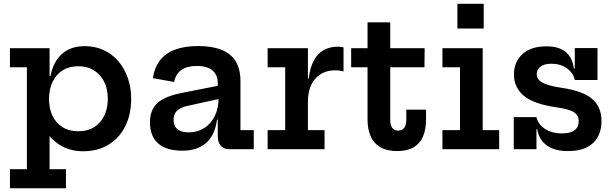

<svg xmlns="http://www.w3.org/2000/svg" viewBox="-20 -802 3302 1032"><path d="M33.5 210V107.5H124.5V-440.5H33.5V-543H246.5V-357L243.5 -288V-260.5L246.5 -195V107.5H334.5V210ZM426.5 11Q365 11 314.8 -15.2Q264.5 -41.5 228.8 -93.5Q193 -145.5 175.5 -221.5L243.5 -269.5Q243.5 -218.5 262 -179.8Q280.5 -141 315.8 -118.8Q351 -96.5 401.5 -96.5Q451 -96.5 486.2 -118.8Q521.5 -141 540.5 -180.2Q559.5 -219.5 559.5 -271.5Q559.5 -323.5 539.8 -362.8Q520 -402 484.5 -424Q449 -446 401.5 -446Q352 -446 316.8 -424Q281.5 -402 262.5 -362.2Q243.5 -322.5 243.5 -269.5L228 -394H251.5Q261 -443.5 284.5 -479.2Q308 -515 345.5 -534.5Q383 -554 435.5 -554Q491.5 -554 537.2 -532.8Q583 -511.5 616 -473Q649 -434.5 667 -383Q685 -331.5 685 -271.5Q685 -187 653.2 -123.2Q621.5 -59.5 563.2 -24.2Q505 11 426.5 11Z M1213 0Q1183 0 1166.8 -18.5Q1150.5 -37 1150.5 -71V-196.5L1160.5 -216.5L1155 -277.5L1150.5 -312.5V-353.5Q1150.5 -385 1137.5 -405.8Q1124.5 -426.5 1099.2 -437Q1074 -447.5 1038 -447.5Q986 -447.5 955.2 -426.2Q924.5 -405 916 -361.5L801.5 -382Q810 -438.5 839.5 -477Q869 -515.5 920.2 -535Q971.5 -554.5 1046 -554.5Q1120.5 -554.5 1171 -534.2Q1221.5 -514 1247 -472Q1272.5 -430 1272.5 -365.5V-102.5H1344V0ZM960 8Q874.5 8 830.2 -31Q786 -70 786 -143.5Q786 -212 826.5 -248.5Q867 -285 957.5 -302.5L1179.5 -346.5V-275L986 -232.5Q948.5 -224.5 930.8 -206.2Q913 -188 913 -158Q913 -124.5 933.8 -107.5Q954.5 -90.5 993.5 -90.5Q1041 -90.5 1077.5 -113.5Q1114 -136.5 1134.5 -178.5Q1155 -220.5 1155 -277.5L1180.5 -159.5H1146.5Q1135.5 -75.5 1088 -33.8Q1040.5 8 960 8Z M1635 -102.5H1724.5V0H1418.5V-102.5H1513V-440.5H1418.5V-543H1635ZM1826.5 -418.5Q1816.5 -421 1805.5 -422.5Q1794.5 -424 1783 -424Q1714.5 -424 1674.8 -379.2Q1635 -334.5 1635 -254L1611.5 -380.5H1639.5Q1646 -437.5 1666 -475.2Q1686 -513 1718.8 -532Q1751.5 -551 1795.5 -551Q1803.5 -551 1811 -550.2Q1818.5 -549.5 1826.5 -548Z M2077.5 -160Q2077.5 -129.5 2088.2 -114.8Q2099 -100 2120 -100Q2141.5 -100 2152.8 -115Q2164 -130 2164 -160V-212.5H2270V-161Q2270 -107 2253.8 -68.8Q2237.5 -30.5 2203.2 -10.2Q2169 10 2114.5 10Q2059.5 10 2024.2 -10.8Q1989 -31.5 1972.2 -69.8Q1955.5 -108 1955.5 -160V-440.5H1867.5V-543H1955.5V-682H2077.5V-543H2262.5L2261.5 -440.5H2077.5Z M2574.5 -102.5H2663V0H2358V-102.5H2452.5V-440.5H2358V-543H2574.5ZM2438.5 -781.5H2580V-648.5H2438.5Z M3032 10Q2982 10 2947.5 -4.5Q2913 -19 2893 -45.5Q2873 -72 2867.5 -108H2844.5L2863.5 -172.5Q2871.5 -134 2909 -109.5Q2946.5 -85 3001 -85Q3045.5 -85 3068 -101.8Q3090.5 -118.5 3090.5 -151Q3090.5 -182 3065 -198.8Q3039.5 -215.5 2972 -225Q2849 -242.5 2795.8 -287Q2742.5 -331.5 2742.5 -401.5Q2742.5 -469.5 2788.2 -511.2Q2834 -553 2917 -553Q2964 -553 2995 -538.8Q3026 -524.5 3043 -497.8Q3060 -471 3064.5 -434H3087.5L3069.5 -372Q3061.5 -410.5 3026.8 -435Q2992 -459.5 2944 -459.5Q2905 -459.5 2885 -443.5Q2865 -427.5 2865 -403.5Q2865 -374 2896.8 -357.2Q2928.5 -340.5 2995.5 -330.5Q3113 -313.5 3163 -270.2Q3213 -227 3213 -152Q3213 -76 3167.5 -33Q3122 10 3032 10ZM2741.5 0V-172.5H2863.5V0ZM3069.5 -372V-543.5H3191.5V-372Z"/></svg>

Font: Hepta Slab SemiBold
Style: Regular
Weight: 600
Designer: Michael LaGattuta
Foundry: Michael LaGattuta
Version: Version 1.102